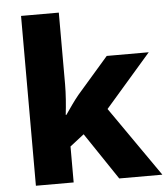

<svg xmlns="http://www.w3.org/2000/svg" viewBox="-54 -859 745 856"><g transform="rotate(-5 319.0 -431.0)"><path d="M241 -490V-811H72V-51H241V-212L304 -261L445 -51H638L420 -364L625 -600H437L297 -439C276 -414 253 -380 235 -354H232C237 -397 241 -447 241 -490Z"/></g></svg>

Font: Noto Sans Tamil UI ExtraBold
Style: Regular
Weight: 800
Designer: Jelle Bosma - Monotype Design Team
Foundry: Monotype Imaging Inc.
Version: Version 2.004